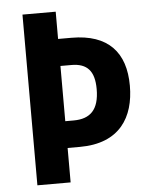

<svg xmlns="http://www.w3.org/2000/svg" viewBox="-52 -757 626 800"><g transform="rotate(-5 261.0 -357.0)"><path d="M492 -380C492 -519 421 -600 267 -600H211V-714H72V0H211V-144H262C430 -144 492 -249 492 -380ZM211 -256V-487H257C323 -487 353 -453 353 -378C353 -292 316 -256 246 -256Z"/></g></svg>

Font: Noto Sans Display SemiCondensed
Style: Bold
Weight: 700
Width: 4
Designer: Monotype Design Team
Foundry: Monotype Imaging Inc.
Version: Version 1.900